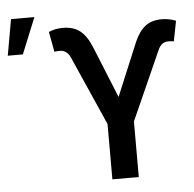

<svg xmlns="http://www.w3.org/2000/svg" viewBox="-220 -837 900 891"><g transform="rotate(-5 230.0 -391.0)"><path d="M0 0ZM329.6 -378.4 432.1 -624.5Q453.1 -673.3 482.9 -696.8Q512.7 -720.2 559.6 -720.2Q593.8 -720.2 626 -707.5L607.4 -612.8Q601.1 -615.2 581.5 -615.2Q549.8 -615.2 534.7 -581.5L390.6 -258.8V0H267.6V-257.8L124.5 -581.5Q108.4 -615.2 77.1 -615.2Q56.2 -615.2 51.3 -612.8L33.7 -707Q63 -720.2 99.1 -720.2Q149.4 -720.2 179.9 -695.8Q210.4 -671.4 231.9 -618.7ZM-136.2 -781.7H-27.3L-95.7 -613.8H-166Z"/></g></svg>

Font: Roboto Medium
Style: Regular
Weight: 500
Designer: Google
Version: Version 2.134; 2016; ttfautohint (v1.6)